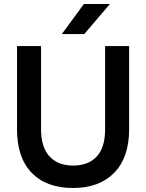

<svg xmlns="http://www.w3.org/2000/svg" viewBox="-20 -930 730 959"><path d="M345 9Q212 9 138.5 -66.5Q65 -142 65 -285V-700H185V-285Q185 -194 227.5 -148.5Q270 -103 345 -103Q420 -103 462.5 -147.5Q505 -192 505 -285V-700H625V-285Q625 -143 550.5 -67Q476 9 345 9ZM399 -910H529L401 -760H289Z"/></svg>

Font: PT Root UI Web Bold
Style: Regular
Weight: 700
Designer: Vitaly Kuzmin
Foundry: ParaType Ltd.
Version: Version 1.000W